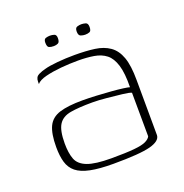

<svg xmlns="http://www.w3.org/2000/svg" viewBox="-99 -589 656 686"><g transform="rotate(-20 229.5 -246.0)"><path d="M219 8Q166 8 132 1Q98 -6 79.5 -21Q61 -36 54 -60Q47 -84 47 -118Q47 -169 60 -196Q73 -223 105 -233Q137 -243 192 -243Q217 -243 245 -241.5Q273 -240 299 -238Q325 -236 343.5 -233.5Q362 -231 368 -229Q369 -282 359.5 -313Q350 -344 331.5 -358.5Q313 -373 286 -377.5Q259 -382 226 -382Q193 -382 160.5 -379Q128 -376 102 -369.5Q76 -363 66 -351V-360Q66 -378 79.5 -384.5Q93 -391 106 -394Q123 -399 155.5 -402Q188 -405 221 -405Q264 -405 297 -400.5Q330 -396 353 -380Q376 -364 387.5 -332Q399 -300 399 -245L400 -35Q399 -13 359.5 -2.5Q320 8 219 8ZM219 -13Q274 -13 305.5 -16Q337 -19 351 -26Q365 -33 369 -42L368 -208Q360 -212 333.5 -215Q307 -218 276.5 -221Q246 -224 223 -224Q171 -224 139.5 -218.5Q108 -213 94 -191Q80 -169 80 -120Q80 -83 89 -59.5Q98 -36 128 -24.5Q158 -13 219 -13ZM282 -460Q274 -460 265.5 -463Q257 -466 257 -481Q257 -495 265.5 -497.5Q274 -500 281 -500Q289 -500 297.5 -497.5Q306 -495 306 -481Q306 -466 299 -463Q292 -460 282 -460ZM163 -460Q152 -460 145 -463Q138 -466 138 -482Q138 -495 146 -497.5Q154 -500 162 -500Q170 -500 178 -497.5Q186 -495 186 -482Q186 -467 179 -463.5Q172 -460 163 -460Z"/></g></svg>

Font: Genos ExtraLight
Style: Regular
Weight: 250
Designer: Robert E. Leuschke
Foundry: Robert E. Leuschke
Version: Version 1.010